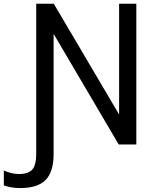

<svg xmlns="http://www.w3.org/2000/svg" viewBox="-105 -752 811 1002"><path d="M606.4 -732.4V2H514.6L174.8 -575.2V50.8Q174.8 144.5 133.3 187Q91.8 229.5 0 229.5Q-44.9 229.5 -85 215.8V137.7Q-43.9 156.2 -6.8 156.2Q43 156.2 63.5 132.8Q84 109.4 84 50.8V-732.4H175.8L516.6 -154.3V-732.4Z"/></svg>

Font: Nasu
Style: Regular
Weight: 400
Designer: Ryoko NISHIZUKA (kana &amp; ideographs); Paul D. Hunt (Latin, Greek &amp; Cyrillic); Wenlong ZHANG (bopomofo); Sandoll C
Version: Version 2014.1215